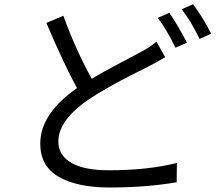

<svg xmlns="http://www.w3.org/2000/svg" viewBox="-20 -835 1040 892"><path d="M707 -641.6 747.1 -569.3Q707 -544.9 671.9 -527.3Q658.2 -520.5 615.7 -499Q573.2 -477.5 544.4 -462.4Q515.6 -447.3 473.6 -423.3Q431.6 -399.4 398.4 -377Q251 -279.3 251 -176.8Q251 -114.3 310.5 -79.1Q370.1 -43.9 485.4 -43.9Q667 -43.9 801.8 -78.1L800.8 11.7Q658.2 36.1 488.3 36.1Q339.8 36.1 253.4 -13.2Q167 -62.5 167 -168Q167 -306.6 337.9 -425.8Q283.2 -523.4 195.3 -728.5L274.4 -761.7Q329.1 -609.4 406.2 -468.8Q457 -500 542 -544.4Q627 -588.9 636.7 -594.7Q682.6 -620.1 707 -641.6ZM712.9 -752 766.6 -775.4Q803.7 -722.7 848.6 -636.7L794.9 -613.3Q757.8 -692.4 712.9 -752ZM824.2 -792 877 -815.4Q925.8 -749 960.9 -678.7L907.2 -654.3Q865.2 -740.2 824.2 -792Z"/></svg>

Font: Nasu
Style: Regular
Weight: 400
Designer: Ryoko NISHIZUKA (kana &amp; ideographs); Paul D. Hunt (Latin, Greek &amp; Cyrillic); Wenlong ZHANG (bopomofo); Sandoll C
Version: Version 2014.1215